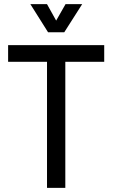

<svg xmlns="http://www.w3.org/2000/svg" viewBox="-20 -903 541 923"><path d="M211 -748 126 -883H206L250 -804L295 -883H375L289 -748ZM481 -686V-606H294V0H206V-606H19V-686Z"/></svg>

Font: Archivo Narrow
Style: Regular
Weight: 400
Designer: Hector Gatti
Foundry: Omnibus-Type
Version: Version 1.003